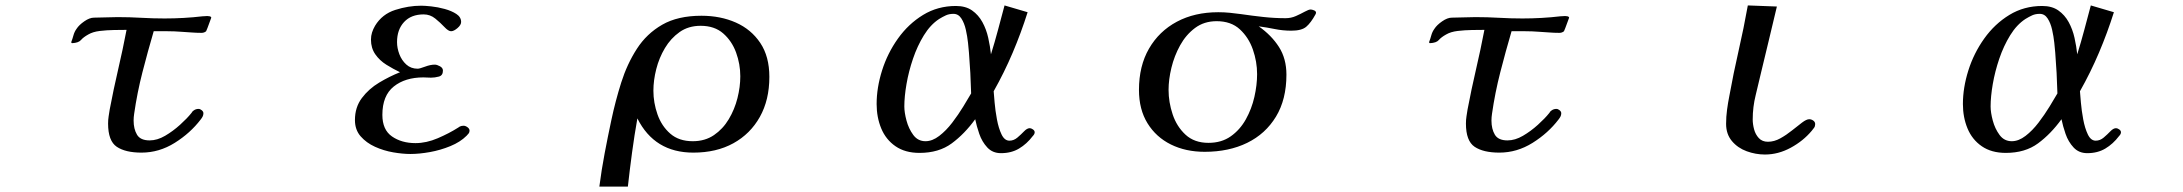

<svg xmlns="http://www.w3.org/2000/svg" viewBox="-20 -565 8040 707"><path d="M758 -500Q757 -497 752.5 -485Q748 -473 744 -462Q740 -451 739 -450Q732 -444 722 -444Q703 -444 684.5 -445.5Q666 -447 647 -448Q622 -450 597 -450Q572 -450 546 -450Q524 -375 504.5 -299Q485 -223 474 -146Q473 -140 472.5 -133.5Q472 -127 472 -121Q472 -90 484.5 -69Q497 -48 531 -48Q559 -48 588 -65Q617 -82 643 -105.5Q669 -129 685 -149Q689 -156 693 -158Q701 -164 711 -164Q717 -164 723 -159Q729 -154 729 -148Q729 -141 726 -135.5Q723 -130 719 -125Q681 -75 623.5 -39Q566 -3 501 -3Q442 -3 410 -24.5Q378 -46 378 -110Q378 -124 380 -136.5Q382 -149 384 -162Q398 -236 415 -309Q432 -382 446 -455Q427 -455 400 -454.5Q373 -454 347.5 -451Q322 -448 305 -438Q287 -428 278 -417.5Q269 -407 245 -406L242 -409Q247 -422 250.5 -435Q254 -448 262 -459Q271 -473 290.5 -486.5Q310 -500 326 -500Q348 -500 369.5 -501Q391 -502 413 -502Q457 -502 500 -499.5Q543 -497 586 -497Q621 -497 656.5 -499Q692 -501 726 -505Q731 -505 735 -505.5Q739 -506 743 -506Q747 -506 752 -505Q757 -504 758 -500Z M1709 -84Q1709 -78 1706 -74Q1703 -70 1698 -65Q1675 -42 1638.5 -27Q1602 -12 1563 -5Q1524 2 1491 2Q1463 2 1428 -4Q1393 -10 1361 -24.5Q1329 -39 1308 -63Q1287 -87 1287 -123Q1287 -170 1312.5 -204Q1338 -238 1376.5 -261Q1415 -284 1453 -299Q1428 -311 1403 -326.5Q1378 -342 1362 -365Q1346 -388 1346 -419Q1346 -433 1350 -445.5Q1354 -458 1361 -470Q1387 -513 1435.5 -528.5Q1484 -544 1531 -544Q1544 -544 1568 -541.5Q1592 -539 1617.5 -532Q1643 -525 1660.5 -513.5Q1678 -502 1678 -484Q1678 -473 1664.5 -461.5Q1651 -450 1641 -450Q1631 -450 1616.5 -465.5Q1602 -481 1583 -496.5Q1564 -512 1540 -512Q1494 -512 1468 -484Q1442 -456 1442 -410Q1442 -388 1450.5 -365.5Q1459 -343 1476 -327.5Q1493 -312 1518 -312Q1525 -312 1545 -319.5Q1565 -327 1581 -327Q1589 -327 1600 -321Q1611 -315 1611 -305Q1611 -287 1596 -283Q1581 -279 1567 -279Q1560 -279 1553 -279.5Q1546 -280 1539 -280Q1472 -280 1430 -246.5Q1388 -213 1388 -142Q1388 -87 1423.5 -62.5Q1459 -38 1510 -38Q1550 -38 1592 -56Q1634 -74 1667 -95Q1669 -97 1673 -99Q1679 -102 1687 -102Q1694 -102 1701.5 -96.5Q1709 -91 1709 -84Z M2706 -284Q2706 -329 2690.5 -371.5Q2675 -414 2643 -442Q2611 -470 2560 -470Q2515 -470 2482.5 -447Q2450 -424 2428.5 -388Q2407 -352 2396.5 -310.5Q2386 -269 2386 -231Q2386 -187 2401 -144Q2416 -101 2448 -73Q2480 -45 2531 -45Q2576 -45 2609 -67.5Q2642 -90 2663.5 -126Q2685 -162 2695.5 -203.5Q2706 -245 2706 -284ZM2813 -282Q2813 -197 2778 -134.5Q2743 -72 2680.5 -37.5Q2618 -3 2533 -3Q2390 -3 2327 -129Q2316 -67 2307.5 -4Q2299 59 2292 122H2187Q2195 60 2206.5 -0.5Q2218 -61 2231 -122Q2246 -193 2267.5 -261Q2289 -329 2325 -385Q2361 -441 2418.5 -474Q2476 -507 2563 -507Q2633 -507 2689.5 -482Q2746 -457 2779.5 -407Q2813 -357 2813 -282Z M3556 -221Q3555 -259 3553 -296.5Q3551 -334 3548 -371Q3547 -384 3544.5 -407.5Q3542 -431 3536.5 -455.5Q3531 -480 3520 -497Q3509 -514 3491 -514Q3475 -514 3463 -508.5Q3451 -503 3438 -495Q3406 -474 3382 -435Q3358 -396 3342 -349Q3326 -302 3318 -255.5Q3310 -209 3310 -173Q3310 -151 3318 -121Q3326 -91 3343 -68Q3360 -45 3388 -45Q3413 -45 3438.5 -64.5Q3464 -84 3486.5 -113.5Q3509 -143 3527 -172.5Q3545 -202 3556 -221ZM3790 -78Q3790 -71 3783 -64Q3761 -35 3732.5 -18Q3704 -1 3666 -1Q3635 -1 3615.5 -22Q3596 -43 3586 -72Q3576 -101 3571 -126Q3532 -72 3484.5 -37Q3437 -2 3366 -2Q3313 -2 3277.5 -26.5Q3242 -51 3225 -92Q3208 -133 3208 -182Q3208 -242 3228 -305.5Q3248 -369 3286.5 -423Q3325 -477 3379 -510Q3433 -543 3500 -543Q3536 -543 3559.5 -526.5Q3583 -510 3597.5 -483.5Q3612 -457 3619 -425.5Q3626 -394 3629 -365Q3643 -410 3655 -455Q3667 -500 3679 -545L3764 -520Q3740 -444 3709 -371Q3678 -298 3639 -229Q3640 -216 3642.5 -187Q3645 -158 3651 -125.5Q3657 -93 3668 -70Q3679 -47 3697 -47Q3713 -47 3726.5 -58.5Q3740 -70 3751 -81.5Q3762 -93 3772 -93Q3777 -93 3783.5 -88.5Q3790 -84 3790 -78Z M4609 -292Q4609 -338 4593.5 -382.5Q4578 -427 4545.5 -457Q4513 -487 4460 -487Q4414 -487 4380.5 -462Q4347 -437 4325.5 -398Q4304 -359 4293.5 -315.5Q4283 -272 4283 -234Q4283 -189 4298 -144Q4313 -99 4345.5 -69Q4378 -39 4430 -39Q4478 -39 4512 -63Q4546 -87 4567.5 -125.5Q4589 -164 4599 -208Q4609 -252 4609 -292ZM4826 -518Q4826 -516 4824 -512Q4807 -481 4790 -466.5Q4773 -452 4735 -452Q4704 -452 4674.5 -458Q4645 -464 4615 -468Q4662 -435 4689.5 -392Q4717 -349 4717 -290Q4717 -199 4678.5 -135.5Q4640 -72 4572.5 -39Q4505 -6 4416 -6Q4346 -6 4291.5 -33Q4237 -60 4205.5 -111Q4174 -162 4174 -234Q4174 -322 4211 -386Q4248 -450 4313.5 -485Q4379 -520 4466 -520Q4487 -520 4508 -518Q4529 -516 4550 -513Q4591 -507 4632 -502.5Q4673 -498 4714 -498Q4734 -498 4752 -506Q4770 -514 4784.5 -522Q4799 -530 4806 -530Q4811 -530 4818.5 -527Q4826 -524 4826 -518Z M5758 -500Q5757 -497 5752.5 -485Q5748 -473 5744 -462Q5740 -451 5739 -450Q5732 -444 5722 -444Q5703 -444 5684.5 -445.5Q5666 -447 5647 -448Q5622 -450 5597 -450Q5572 -450 5546 -450Q5524 -375 5504.5 -299Q5485 -223 5474 -146Q5473 -140 5472.5 -133.5Q5472 -127 5472 -121Q5472 -90 5484.5 -69Q5497 -48 5531 -48Q5559 -48 5588 -65Q5617 -82 5643 -105.5Q5669 -129 5685 -149Q5689 -156 5693 -158Q5701 -164 5711 -164Q5717 -164 5723 -159Q5729 -154 5729 -148Q5729 -141 5726 -135.5Q5723 -130 5719 -125Q5681 -75 5623.5 -39Q5566 -3 5501 -3Q5442 -3 5410 -24.5Q5378 -46 5378 -110Q5378 -124 5380 -136.5Q5382 -149 5384 -162Q5398 -236 5415 -309Q5432 -382 5446 -455Q5427 -455 5400 -454.5Q5373 -454 5347.5 -451Q5322 -448 5305 -438Q5287 -428 5278 -417.5Q5269 -407 5245 -406L5242 -409Q5247 -422 5250.5 -435Q5254 -448 5262 -459Q5271 -473 5290.5 -486.5Q5310 -500 5326 -500Q5348 -500 5369.5 -501Q5391 -502 5413 -502Q5457 -502 5500 -499.5Q5543 -497 5586 -497Q5621 -497 5656.5 -499Q5692 -501 5726 -505Q5731 -505 5735 -505.5Q5739 -506 5743 -506Q5747 -506 5752 -505Q5757 -504 5758 -500Z M6664 -108Q6664 -100 6660 -94.5Q6656 -89 6651 -83Q6620 -46 6574 -21Q6528 4 6479 4Q6445 4 6412 -8Q6379 -20 6357.5 -45.5Q6336 -71 6336 -109Q6336 -135 6339.5 -161Q6343 -187 6348 -212Q6363 -295 6382 -378Q6401 -461 6416 -545L6523 -541Q6509 -481 6494.5 -421.5Q6480 -362 6466 -303Q6456 -259 6445 -215Q6434 -171 6434 -125Q6434 -108 6439 -89Q6444 -70 6456.5 -56.5Q6469 -43 6490 -43Q6513 -43 6535.5 -55.5Q6558 -68 6578.5 -84.5Q6599 -101 6615.5 -113.5Q6632 -126 6642 -126Q6650 -126 6657 -121Q6664 -116 6664 -108Z M7556 -221Q7555 -259 7553 -296.5Q7551 -334 7548 -371Q7547 -384 7544.5 -407.5Q7542 -431 7536.5 -455.5Q7531 -480 7520 -497Q7509 -514 7491 -514Q7475 -514 7463 -508.5Q7451 -503 7438 -495Q7406 -474 7382 -435Q7358 -396 7342 -349Q7326 -302 7318 -255.5Q7310 -209 7310 -173Q7310 -151 7318 -121Q7326 -91 7343 -68Q7360 -45 7388 -45Q7413 -45 7438.5 -64.5Q7464 -84 7486.5 -113.5Q7509 -143 7527 -172.5Q7545 -202 7556 -221ZM7790 -78Q7790 -71 7783 -64Q7761 -35 7732.5 -18Q7704 -1 7666 -1Q7635 -1 7615.5 -22Q7596 -43 7586 -72Q7576 -101 7571 -126Q7532 -72 7484.5 -37Q7437 -2 7366 -2Q7313 -2 7277.5 -26.5Q7242 -51 7225 -92Q7208 -133 7208 -182Q7208 -242 7228 -305.5Q7248 -369 7286.5 -423Q7325 -477 7379 -510Q7433 -543 7500 -543Q7536 -543 7559.5 -526.5Q7583 -510 7597.5 -483.5Q7612 -457 7619 -425.5Q7626 -394 7629 -365Q7643 -410 7655 -455Q7667 -500 7679 -545L7764 -520Q7740 -444 7709 -371Q7678 -298 7639 -229Q7640 -216 7642.5 -187Q7645 -158 7651 -125.5Q7657 -93 7668 -70Q7679 -47 7697 -47Q7713 -47 7726.5 -58.5Q7740 -70 7751 -81.5Q7762 -93 7772 -93Q7777 -93 7783.5 -88.5Q7790 -84 7790 -78Z"/></svg>

Font: Kaisei HarunoUmi Medium
Style: Regular
Weight: 500
Designer: Font-Kai, 金井和夫
Foundry: KAZUO KANAI
Version: Version 5.003